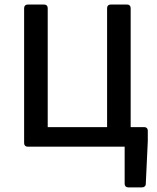

<svg xmlns="http://www.w3.org/2000/svg" viewBox="-20 -644 690 843"><path d="M553.7 -85.9V-608.4C553.7 -618.2 547.9 -624 538.1 -624H465.8C456.1 -624 450.2 -618.2 450.2 -608.4V-85.9H189.5V-608.4C189.5 -618.2 183.6 -624 173.8 -624H101.6C91.8 -624 85.9 -618.2 85.9 -608.4V-15.6C85.9 -5.9 91.8 0 101.6 0H527.3V163.1C527.3 172.9 533.2 178.7 543 178.7H603.5C613.3 178.7 620.1 172.9 620.1 163.1L628.9 -24.4V-70.3C628.9 -80.1 623 -85.9 613.3 -85.9Z"/></svg>

Font: Ed Sans Neue Medium
Style: Regular
Weight: 500
Designer: Stephen Hutchings
Version: Version 1.004;PS 001.004;hotconv 1.0.88;makeotf.lib2.5.64775